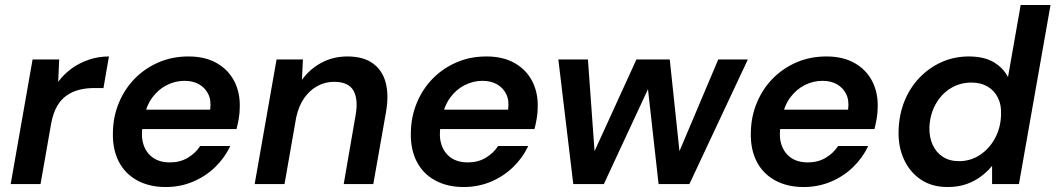

<svg xmlns="http://www.w3.org/2000/svg" viewBox="-20 -740 4244 772"><path d="M23 0 111 -501H218L214 -411Q237 -442 268 -464.5Q299 -487 337.5 -500Q376 -513 418 -513L396 -386H358Q327 -386 299 -379Q271 -372 248 -356Q225 -340 209.5 -313Q194 -286 186 -245L143 0Z M646 12Q580 12 531 -15Q482 -42 457 -91.5Q432 -141 434 -208Q435 -271 458 -326.5Q481 -382 521.5 -423.5Q562 -465 617 -489Q672 -513 738 -513Q805 -513 852 -486Q899 -459 922.5 -412.5Q946 -366 944 -308Q944 -286 940 -263Q936 -240 931 -221H520L534 -299H825Q830 -336 817.5 -361.5Q805 -387 780.5 -401Q756 -415 722 -415Q685 -415 651 -398Q617 -381 592.5 -348Q568 -315 559 -265L554 -236Q546 -192 557 -158.5Q568 -125 595 -106Q622 -87 663 -87Q704 -87 735 -105.5Q766 -124 785 -153H906Q884 -106 845.5 -68.5Q807 -31 756 -9.5Q705 12 646 12Z M1004 0 1092 -501H1198L1194 -419Q1225 -462 1272 -487.5Q1319 -513 1377 -513Q1441 -513 1479.5 -485Q1518 -457 1531 -407Q1544 -357 1532 -289L1481 0H1362L1410 -278Q1421 -341 1401 -376Q1381 -411 1323 -411Q1287 -411 1256 -394Q1225 -377 1203 -345.5Q1181 -314 1171 -268L1124 0Z M1844 12Q1778 12 1729 -15Q1680 -42 1655 -91.5Q1630 -141 1632 -208Q1633 -271 1656 -326.5Q1679 -382 1719.5 -423.5Q1760 -465 1815 -489Q1870 -513 1936 -513Q2003 -513 2050 -486Q2097 -459 2120.5 -412.5Q2144 -366 2142 -308Q2142 -286 2138 -263Q2134 -240 2129 -221H1718L1732 -299H2023Q2028 -336 2015.5 -361.5Q2003 -387 1978.5 -401Q1954 -415 1920 -415Q1883 -415 1849 -398Q1815 -381 1790.5 -348Q1766 -315 1757 -265L1752 -236Q1744 -192 1755 -158.5Q1766 -125 1793 -106Q1820 -87 1861 -87Q1902 -87 1933 -105.5Q1964 -124 1983 -153H2104Q2082 -106 2043.5 -68.5Q2005 -31 1954 -9.5Q1903 12 1844 12Z M2285 0 2225 -501H2344L2374 -84L2349 -85L2539 -501H2673L2717 -85H2692L2868 -501H2987L2752 0H2628L2580 -430H2608L2408 0Z M3211 12Q3145 12 3096 -15Q3047 -42 3022 -91.5Q2997 -141 2999 -208Q3000 -271 3023 -326.5Q3046 -382 3086.5 -423.5Q3127 -465 3182 -489Q3237 -513 3303 -513Q3370 -513 3417 -486Q3464 -459 3487.5 -412.5Q3511 -366 3509 -308Q3509 -286 3505 -263Q3501 -240 3496 -221H3085L3099 -299H3390Q3395 -336 3382.5 -361.5Q3370 -387 3345.5 -401Q3321 -415 3287 -415Q3250 -415 3216 -398Q3182 -381 3157.5 -348Q3133 -315 3124 -265L3119 -236Q3111 -192 3122 -158.5Q3133 -125 3160 -106Q3187 -87 3228 -87Q3269 -87 3300 -105.5Q3331 -124 3350 -153H3471Q3449 -106 3410.5 -68.5Q3372 -31 3321 -9.5Q3270 12 3211 12Z M3790 12Q3727 12 3682.5 -18Q3638 -48 3614.5 -99.5Q3591 -151 3593 -215Q3595 -280 3617 -334Q3639 -388 3677.5 -428Q3716 -468 3766.5 -490.5Q3817 -513 3875 -513Q3937 -513 3975.5 -490Q4014 -467 4033 -430L4084 -720H4204L4077 0H3969V-73Q3951 -51 3925.5 -31.5Q3900 -12 3866.5 0Q3833 12 3790 12ZM3836 -92Q3883 -92 3921 -117.5Q3959 -143 3981.5 -185.5Q4004 -228 4005 -279Q4007 -318 3992.5 -347Q3978 -376 3951 -392Q3924 -408 3886 -408Q3839 -408 3801.5 -384.5Q3764 -361 3741.5 -320Q3719 -279 3717 -228Q3716 -189 3730 -158Q3744 -127 3771 -109.5Q3798 -92 3836 -92Z"/></svg>

Font: DM Sans 18pt SemiBold
Style: Italic
Weight: 600
Italic angle: -10°
Designer: Colophon Foundry, Jonny Pinhorn
Foundry: Colophon Foundry
Version: Version 4.004;gftools[0.9.30]